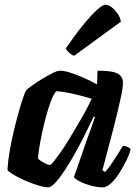

<svg xmlns="http://www.w3.org/2000/svg" viewBox="-20 -803 587 823"><path d="M186 0Q169 0 140.5 -9Q112 -18 83 -31Q54 -44 34 -56.5Q14 -69 12 -75Q14 -112 21.5 -155.5Q29 -199 39.5 -243Q50 -287 60.5 -324Q71 -361 79.5 -385.5Q88 -410 91 -414Q96 -421 115.5 -435Q135 -449 159.5 -464Q184 -479 205 -489.5Q226 -500 236 -500Q255 -500 281.5 -491.5Q308 -483 338 -470Q368 -457 396 -441L398 -500Q462 -500 484.5 -487.5Q507 -475 507 -448Q507 -427 496 -376.5Q485 -326 465.5 -249.5Q446 -173 419 -73L430 -66Q441 -76 454.5 -96Q468 -116 482.5 -138.5Q497 -161 507 -178Q516 -178 527 -173Q538 -168 540 -163Q535 -142 521.5 -114.5Q508 -87 491 -60.5Q474 -34 455.5 -17Q437 0 421 0Q395 0 367 -8Q339 -16 319.5 -26.5Q300 -37 297 -44L347 -188Q354 -207 359.5 -223Q365 -239 372 -257.5Q379 -276 387 -301L382 -304Q366 -270 345.5 -229Q325 -188 302.5 -147.5Q280 -107 258 -73.5Q236 -40 217.5 -20Q199 0 186 0ZM194 -96Q199 -96 211.5 -112Q224 -128 242 -153.5Q260 -179 279 -211Q298 -243 317 -275Q336 -307 350.5 -334.5Q365 -362 373 -380Q321 -395 286.5 -402.5Q252 -410 221 -412Q210 -400 199 -371.5Q188 -343 178 -306Q168 -269 160 -231.5Q152 -194 147.5 -164.5Q143 -135 143 -123Q153 -113 169.5 -104.5Q186 -96 194 -96ZM298 -564Q286 -568 275.5 -578Q265 -588 262 -595Q299 -650 333.5 -692.5Q368 -735 394 -759Q420 -783 432 -783Q444 -783 458.5 -772Q473 -761 484.5 -744Q496 -727 498 -710Z"/></svg>

Font: Texturina Medium 12pt ExtraBold
Style: Italic
Weight: 800
Italic angle: -11°
Version: Version 1.002